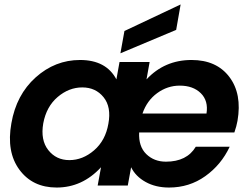

<svg xmlns="http://www.w3.org/2000/svg" viewBox="-20 -832 1120 861"><path d="M786 -448Q731 -448 685 -414.5Q639 -381 619 -323H906Q915 -380 880.5 -414Q846 -448 786 -448ZM1010 -174Q972 -93 900.5 -42Q829 9 738 9Q678 9 633 -16Q588 -41 568 -82L553 0H418L433 -82Q349 9 234 9Q126 9 67 -71Q8 -151 31 -279Q53 -407 140 -485Q227 -563 339 -563Q456 -563 502 -476L516 -554H651L637 -476Q718 -563 839 -563Q951 -563 1008.5 -487Q1066 -411 1045 -290Q1041 -267 1031 -238H604Q601 -175 636 -141Q671 -107 724 -107Q818 -107 858 -174ZM174 -279Q161 -204 196.5 -159Q232 -114 291 -114Q351 -114 402 -158Q453 -202 466 -277Q480 -352 444.5 -396Q409 -440 349 -440Q289 -440 238.5 -397Q188 -354 174 -279ZM538 -693 790 -812 770 -698 520 -593Z"/></svg>

Font: Poppins SemiBold
Style: Italic
Weight: 600
Italic angle: -10°
Designer: Ninad Kale (Devanagari), Jonny Pinhorn (Latin)
Foundry: Indian Type Foundry
Version: Version 3.200;PS 1.000;hotconv 16.6.54;makeotf.lib2.5.65590